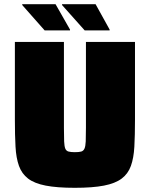

<svg xmlns="http://www.w3.org/2000/svg" viewBox="-20 -888 715 916"><path d="M337 8Q252 8 198 -2.5Q144 -13 114 -36Q84 -59 70.5 -96.5Q57 -134 54 -188.5Q51 -243 51 -316V-688H285V-278Q285 -237 286 -213.5Q287 -190 291.5 -179Q296 -168 307 -165Q318 -162 337 -162Q357 -162 367.5 -165Q378 -168 383 -179Q388 -190 389 -213.5Q390 -237 390 -278V-688H624V-316Q624 -243 621 -188.5Q618 -134 604.5 -96.5Q591 -59 560.5 -36Q530 -13 476 -2.5Q422 8 337 8ZM503 -743H384L276 -864V-868H436L503 -747ZM314 -743H193L86 -864V-868H245L314 -747Z"/></svg>

Font: Saira Thin Black
Style: Regular
Weight: 900
Version: Version 1.101